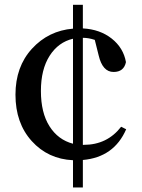

<svg xmlns="http://www.w3.org/2000/svg" viewBox="-20 -748 603 818"><path d="M291 -135.7V-583Q228.5 -568.4 191.4 -510.3Q154.3 -452.1 154.3 -360.4Q154.3 -267.6 190.9 -210Q227.5 -152.3 291 -135.7ZM496.1 -208 517.6 -197.3Q465.8 -78.1 333 -66.4V50.8H291V-65.4Q184.6 -70.3 115.2 -147Q45.9 -223.6 45.9 -344.7Q45.9 -463.9 116.2 -540.5Q186.5 -617.2 291 -626V-727.5H333V-627Q406.2 -623 456.1 -583.5Q505.9 -543.9 516.6 -483.4Q507.8 -441.4 463.9 -441.4Q417 -441.4 400.4 -511.7L383.8 -578.1Q357.4 -586.9 333 -586.9V-130.9H336.9Q436.5 -130.9 496.1 -208Z"/></svg>

Font: GenYoMin TW TTF SemiBold
Style: Regular
Weight: 600
Version: Version 1.300